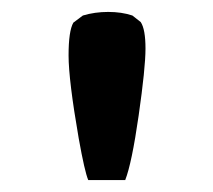

<svg xmlns="http://www.w3.org/2000/svg" viewBox="-20 -724 358 322"><path d="M216 -687Q224 -675 224 -642.5Q224 -610 212.5 -530Q201 -450 190 -422H128Q122 -436 112 -492Q95 -590 95 -631Q95 -672 103 -686L119 -698Q139 -704 161.5 -704Q184 -704 202 -698Z"/></svg>

Font: Asul
Style: Bold
Weight: 700
Designer: Mariela Monsalve
Foundry: Mariela Monsalve
Version: Version 1.002